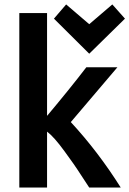

<svg xmlns="http://www.w3.org/2000/svg" viewBox="-20 -839 583 865"><path d="M524 6H382Q377 -1 351.5 -40.5Q326 -80 310.5 -102Q295 -124 271 -157Q247 -190 227.5 -212Q208 -234 192 -246V6H67V-780H192V-317Q293 -437 369 -536H509L299 -289Q422 -156 524 6ZM278 -819 382 -730 486 -819 543 -755 382 -597 223 -755Z"/></svg>

Font: Repo
Style: DemiBold
Weight: 600
Designer: Stefan Peev
Foundry: Context Ltd
Version: Version 001.000